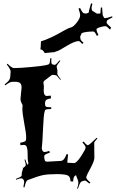

<svg xmlns="http://www.w3.org/2000/svg" viewBox="-20 -1211 717 1190"><path d="M531.2 -1144 544.4 -1190.9 552.7 -1186.5 547.4 -1164.6Q548.3 -1144.5 552.2 -1144.5L580.6 -1126.5Q595.2 -1126.5 602.1 -1127.4L605 -1164.1L612.8 -1164.6Q616.2 -1120.1 616.7 -1116.7L623.5 -1103.5Q626.5 -1098.6 628.4 -1098.6Q644.5 -1098.6 674.8 -1109.9L677.2 -1103.5Q642.6 -1086.9 642.6 -1081.1L640.6 -1071.3Q641.1 -1063.5 668.9 -1040L662.1 -1027.3Q640.6 -1048.8 635.7 -1048.8Q621.1 -1048.8 599.6 -1042.2Q578.1 -1035.6 578.1 -1029.3Q578.1 -1017.6 589.8 -993.7L580.6 -988.3Q567.4 -1015.6 559.6 -1015.6Q518.1 -1015.6 494.1 -1008.3Q484.4 -1004.9 484.4 -1001.7Q484.4 -998.5 482.4 -996.6L477.1 -984.9Q477.1 -971.2 480.7 -963.6Q484.4 -956.1 498 -946.3L490.2 -938.5Q473.6 -956.5 468.3 -956.5Q443.4 -956.5 394.8 -927.2Q346.2 -897.9 339.6 -895.8Q333 -893.6 326.7 -891.8Q320.3 -890.1 320.3 -888.2L259.3 -882.3Q259.3 -879.9 259 -879.9Q258.8 -879.9 257.3 -882.3Q244.6 -905.3 229.5 -905.3Q232.4 -905.3 233.9 -955.1Q287.6 -969.7 374 -1020Q401.9 -1036.6 418.7 -1040.5Q435.5 -1044.4 456.1 -1071.5Q476.6 -1098.6 476.6 -1114.5Q476.6 -1130.4 466.8 -1157.7L476.1 -1161.6Q492.2 -1129.4 499 -1129.4L513.2 -1126.5Q520 -1128.4 524.4 -1130.4Q526.4 -1130.9 527.8 -1132.3Q529.3 -1133.8 530.3 -1134.5Q531.2 -1135.3 531.2 -1139.2ZM298.8 -850.1 297.9 -835.9Q297.9 -819.8 300.3 -816.2Q302.7 -812.5 308.1 -811Q313.5 -809.6 316.4 -809.3Q319.3 -809.1 321.3 -809.6Q328.1 -811 349.1 -836.9L354 -834Q331.1 -806.2 331.1 -798.8L335.9 -772.9Q335.9 -762.2 335.4 -754.2Q335 -746.1 356.9 -719.2L354 -715.8Q338.4 -735.8 333.3 -740.5Q328.1 -745.1 322.8 -745.1L311 -747.1Q307.6 -747.1 299.8 -745.1L254.9 -710.9Q249 -705.1 249 -699.2L252 -675.8L251 -648.9Q251 -632.3 256.1 -624.3Q261.2 -616.2 270.3 -616.2Q279.3 -616.2 294.9 -618.2L295.9 -601.1Q271 -597.2 264.9 -589.8Q258.8 -582.5 258.8 -568.4Q258.8 -554.2 264.9 -550.3Q271 -546.4 297.9 -545.9L296.9 -535.2Q271.5 -535.2 264.6 -532Q257.8 -528.8 256.8 -520Q250.5 -502.9 246.8 -414.8Q243.2 -326.7 238.8 -290Q238.8 -287.6 242.9 -278.3Q247.1 -269 256.8 -269Q266.6 -269 285.6 -275.9L289.1 -265.1Q258.3 -254.9 254.9 -247.1Q253.9 -244.1 253.9 -236.8L256.8 -220.2Q258.3 -209 272.9 -209L360.8 -213.9Q370.6 -217.3 376.7 -224.6Q382.8 -231.9 393.1 -255.9L401.9 -253.9Q397 -212.9 397 -204.1Q397 -202.1 403.3 -202.1H405.8L439 -200.2Q454.6 -200.2 482.7 -243.2Q510.7 -286.1 510.7 -296.6Q510.7 -307.1 490.7 -328.1L498 -334Q516.6 -311 524.4 -311Q532.2 -311 579.1 -356.9L584 -353Q564 -331.5 564 -327.1L564.9 -230Q562 -207.5 542 -170.9Q514.6 -122.1 514.6 -111.3Q514.6 -100.6 540 -80.1L533.7 -73.2Q512.7 -91.8 506.1 -91.8Q499.5 -91.8 484.9 -85.9Q475.1 -80.6 462.9 -41L458 -42Q465.8 -65.9 465.8 -77.6Q465.8 -89.4 459.2 -104Q452.6 -118.7 451.7 -125Q442.9 -122.6 438.7 -114.7Q434.6 -106.9 433.1 -85.9L417 -86.9Q417 -114.3 401.1 -123Q385.3 -131.8 331.1 -131.8Q276.9 -131.8 245.8 -125.5Q214.8 -119.1 149.9 -94.2Q139.2 -85.9 131.8 -49.8L125 -50.8Q129.9 -76.2 129.9 -81.8Q129.9 -87.4 128.9 -90.6Q127.9 -93.8 127.2 -95Q126.5 -96.2 124 -99.1Q118.2 -106 111.3 -106Q104.5 -106 80.1 -97.2L78.1 -102.1Q101.1 -111.3 107.2 -115.2Q113.3 -119.1 114.7 -124V-138.2Q115.2 -141.6 123 -168Q123 -168.9 116.7 -172.9L124 -169.9L136.7 -181.2Q139.6 -184.1 139.6 -190.7Q139.6 -197.3 131.8 -221.2L136.7 -223.1Q145.5 -196.3 149.9 -189.9Q155.8 -192.9 155.8 -198.5Q155.8 -204.1 153.3 -213.1Q150.9 -222.2 151.4 -250Q151.9 -277.8 147.5 -295.4Q143.1 -313 127.9 -313Q124.5 -313 106.9 -311L105 -326.2Q136.7 -331.5 140.6 -340.8Q142.1 -344.2 142.1 -364.5Q142.1 -384.8 130.4 -446Q118.7 -507.3 118.7 -538.1L120.1 -559.1Q120.1 -560.1 113.5 -572.5Q106.9 -585 106.9 -598.1L113.8 -668.9Q113.8 -682.6 110.4 -687.7Q106.9 -692.9 105.2 -695.6Q103.5 -698.2 98.6 -699.7Q93.8 -701.2 91.8 -702.1Q86.9 -704.1 76.2 -704.1H55.7Q42.5 -704.1 12.7 -682.1L8.8 -688Q28.8 -703.6 34.9 -712.2Q41 -720.7 43 -730L45.9 -766.1Q45.9 -782.7 22 -811L26.9 -815.9Q52.7 -789.1 66.9 -789.1Q105 -789.1 173.6 -795.7Q242.2 -802.2 261.5 -806.6Q280.8 -811 283.2 -813Q290 -817.9 291 -849.1Z"/></svg>

Font: Eater
Style: Regular
Weight: 400
Version: Version 001.002